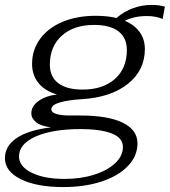

<svg xmlns="http://www.w3.org/2000/svg" viewBox="-36 -564 688 778"><path d="M632 -537 623 -487Q596 -499 559 -499Q508 -499 470 -480Q509 -463 530 -434Q551 -405 551 -365Q551 -279 482 -224Q413 -169 294 -162Q242 -159 207 -149Q172 -139 172 -121Q172 -108 193 -102Q214 -96 245 -96H289Q401 -96 461 -67Q521 -38 521 17Q521 68 482.5 108.5Q444 149 375.5 171.5Q307 194 220 194Q112 194 48 162Q-16 130 -16 77Q-16 27 32 -5Q80 -37 171 -48Q130 -53 110.5 -68.5Q91 -84 91 -105Q91 -134 120.5 -155Q150 -176 195 -181Q145 -196 119.5 -228Q94 -260 94 -305Q94 -362 126.5 -406.5Q159 -451 217.5 -475.5Q276 -500 352 -500Q400 -500 436 -491Q467 -518 503.5 -531Q540 -544 578 -544Q610 -544 632 -537ZM478 -361Q478 -411 444 -437Q410 -463 345 -463Q263 -463 214.5 -419.5Q166 -376 166 -302Q166 -253 200 -227Q234 -201 299 -201Q381 -201 429.5 -244Q478 -287 478 -361ZM41 70Q41 110 91.5 135.5Q142 161 226 161Q291 161 345 144Q399 127 430.5 97.5Q462 68 462 32Q462 -6 416 -23.5Q370 -41 291 -41Q177 -41 109 -11Q41 19 41 70Z"/></svg>

Font: Fahkwang Light
Style: Italic
Weight: 300
Italic angle: -10°
Version: Version 1.000; ttfautohint (v1.6)